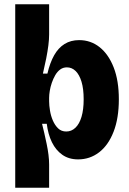

<svg xmlns="http://www.w3.org/2000/svg" viewBox="-20 -727 603 895"><path d="M51 148V-268V-707H209V-566Q209 -544 205.5 -516Q202 -488 195.5 -455Q189 -422 180 -384H201Q213 -435 232.5 -469.5Q252 -504 281 -522Q310 -540 349 -540Q403 -540 444.5 -507Q486 -474 510 -412.5Q534 -351 534 -264Q534 -176 509.5 -113Q485 -50 442 -17Q399 16 344 16Q301 16 270.5 -5.5Q240 -27 222 -64Q204 -101 198 -150H176Q181 -131 186.5 -106.5Q192 -82 197.5 -56Q203 -30 206 -5.5Q209 19 209 39V148ZM289 -114Q313 -114 331.5 -131.5Q350 -149 360 -182.5Q370 -216 370 -264Q370 -313 360 -346Q350 -379 332.5 -396Q315 -413 292 -413Q274 -413 260.5 -403Q247 -393 237.5 -376.5Q228 -360 221.5 -341Q215 -322 212 -303.5Q209 -285 209 -271V-255Q209 -236 213 -211.5Q217 -187 226.5 -165Q236 -143 251 -128.5Q266 -114 289 -114Z"/></svg>

Font: Bricolage Grotesque 24pt SemiCondensed ExtraBold
Style: Regular
Weight: 800
Width: 4
Designer: Mathieu Triay
Foundry: Atelier Triay
Version: Version 1.001;gftools[0.9.33.dev8+g029e19f]